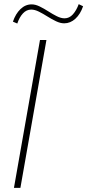

<svg xmlns="http://www.w3.org/2000/svg" viewBox="-20 -902 419 922"><path d="M47 0 172 -710H203L78 0ZM288 -790Q270 -790 249 -800Q228 -810 207.5 -823Q187 -836 167 -846Q147 -856 130 -856Q107 -856 90 -837.5Q73 -819 63 -789L42 -798Q55 -836 78.5 -858.5Q102 -881 132 -881Q150 -881 170.5 -871Q191 -861 212 -847.5Q233 -834 253 -824Q273 -814 290 -814Q313 -814 330 -833Q347 -852 358 -882L379 -872Q366 -834 342 -812Q318 -790 288 -790Z"/></svg>

Font: Livvic Thin
Style: Italic
Weight: 250
Italic angle: -10°
Designer: Jacques Le Bailly, Baron von Fonthausen
Version: Version 1.001; ttfautohint (v1.8.2)